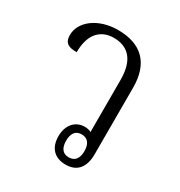

<svg xmlns="http://www.w3.org/2000/svg" viewBox="-139 -652 706 755"><g transform="rotate(30 214.0 -274.0)"><path d="M266 7C316 7 345 -24 345 -86V-388C345 -499 287 -555 181 -555C92 -555 26 -505 26 -443C26 -408 46 -397 83 -398C83 -485 127 -520 182 -520C242 -520 287 -486 287 -390V-153C279 -158 268 -160 258 -160C217 -160 186 -129 186 -76C186 -25 214 7 266 7ZM262 -24C234 -24 221 -44 221 -76C221 -108 234 -128 262 -128C291 -128 304 -108 304 -76C304 -44 291 -24 262 -24Z"/></g></svg>

Font: Noto Serif Thai Condensed Light
Style: Regular
Weight: 300
Width: 3
Designer: Monotype Design Team
Foundry: Monotype Imaging Inc.
Version: Version 2.002